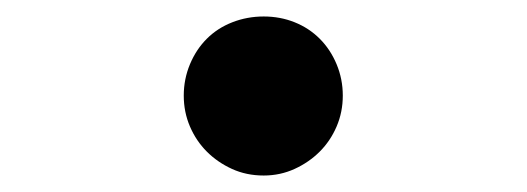

<svg xmlns="http://www.w3.org/2000/svg" viewBox="-20 -478 640 233"><path d="M203 -362Q203 -382 210.5 -400Q218 -418 231 -431Q244 -444 262 -451Q280 -458 300 -458Q320 -458 337.5 -451Q355 -444 368 -431Q381 -418 388.5 -400Q396 -382 396 -362Q396 -342 388.5 -324.5Q381 -307 368 -294Q355 -281 337.5 -273Q320 -265 300 -265Q279 -265 261.5 -273Q244 -281 231 -294Q218 -307 210.5 -324.5Q203 -342 203 -362Z"/></svg>

Font: Maple Mono SemiBold
Style: Regular
Weight: 600
Monospace: yes
Designer: subframe7536
Version: Version 7.000